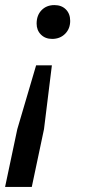

<svg xmlns="http://www.w3.org/2000/svg" viewBox="-47 -560 336 755"><path d="M-27 175 21 -52 95 -303H157L126 -52L78 175ZM158 -407Q131 -407 114 -424Q97 -441 97 -467Q97 -500 116.5 -520Q136 -540 167 -540Q195 -540 212 -523Q229 -506 229 -478Q229 -447 209 -427Q189 -407 158 -407Z"/></svg>

Font: Radio Canada Big
Style: Italic
Weight: 400
Italic angle: -12°
Designer: Étienne Aubert Bonn
Foundry: Coppers and Brasses
Version: Version 1.001